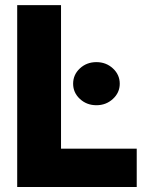

<svg xmlns="http://www.w3.org/2000/svg" viewBox="-20 -748 606 768"><path d="M48.8 0V-727.5H224.1V-153.3H526.9V0ZM365.7 -327.1Q326.7 -327.1 299.6 -352.3Q272.5 -377.4 272.5 -413.1Q272.5 -449.2 299.6 -474.4Q326.7 -499.5 365.7 -499.5Q404.3 -499.5 431.6 -474.4Q459 -449.2 459 -413.1Q459 -377.4 431.6 -352.3Q404.3 -327.1 365.7 -327.1Z"/></svg>

Font: Inter Display Extra Bold
Style: Regular
Weight: 800
Designer: Rasmus Andersson
Foundry: rsms
Version: Version 4.000;git-4fc901f